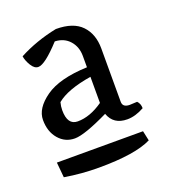

<svg xmlns="http://www.w3.org/2000/svg" viewBox="-83 -746 449 511"><g transform="rotate(-20 141.5 -491.0)"><path d="M174 -459V-533Q106 -522 76 -497Q73 -486 73 -475Q73 -433 102 -433Q137 -433 174 -459ZM174 -560V-592Q174 -618 158.5 -635.5Q143 -653 117 -654Q72 -605 53 -605Q42 -605 33.5 -619Q25 -633 23 -646Q72 -672 131 -684Q180 -684 203.5 -659.5Q227 -635 227 -594V-443Q227 -427 247 -427Q254 -427 268 -428Q276 -420 276 -407Q251 -393 228 -393Q189 -393 177 -427Q107 -393 79.5 -393Q52 -393 34 -414Q16 -435 16 -468Q16 -501 55.5 -529Q95 -557 174 -560ZM256 -349 262 -321Q216 -298 113 -298Q64 -298 16 -306L12 -349Z"/></g></svg>

Font: Mate
Style: Regular
Weight: 400
Designer: Eduardo Rodriguez Tunni
Foundry: Eduardo Rodriguez Tunni
Version: Version 1.002